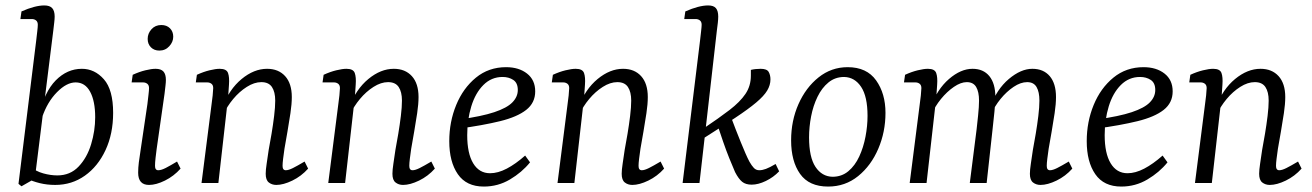

<svg xmlns="http://www.w3.org/2000/svg" viewBox="-20 -673 4825 706"><path d="M183 7Q153 7 126.5 0.5Q100 -6 77 -17L92 -60Q112 -43 139 -35.5Q166 -28 191 -28Q238 -28 269 -60.5Q300 -93 315 -142.5Q330 -192 330 -242Q330 -301 311.5 -335.5Q293 -370 258 -370Q225 -370 189.5 -334Q154 -298 135 -242L124 -249Q143 -335 185 -377.5Q227 -420 281 -420Q328 -420 362 -381.5Q396 -343 396 -258Q396 -181 368 -121Q340 -61 292 -27Q244 7 183 7ZM59 12 48 3 113 -523Q115 -541 117 -557.5Q119 -574 119 -582Q119 -593 112.5 -598Q106 -603 97 -603H55L59 -631Q109 -653 143 -653Q163 -653 172 -643Q181 -633 181 -612Q181 -604 179.5 -591Q178 -578 176 -561L108 -16Z M528 7Q488 7 488 -38Q488 -56 490.5 -76Q493 -96 497 -121L522 -290Q524 -308 526 -324.5Q528 -341 528 -349Q528 -360 521.5 -365Q515 -370 506 -370H464L468 -398Q492 -409 514.5 -414.5Q537 -420 552 -420Q572 -420 581 -410Q590 -400 590 -379Q590 -371 588.5 -358Q587 -345 585 -328L556 -125Q554 -110 552 -92.5Q550 -75 550 -63Q550 -47 562 -47Q573 -47 589.5 -55.5Q606 -64 631 -79L644 -53Q619 -25 586.5 -9Q554 7 528 7ZM566 -487Q547 -487 535 -499Q523 -511 523 -530Q523 -550 537 -565.5Q551 -581 573 -581Q593 -581 605 -569Q617 -557 617 -538Q617 -519 602.5 -503Q588 -487 566 -487Z M996 7Q980 7 968.5 -2Q957 -11 957 -34Q957 -48 960.5 -71Q964 -94 968 -122Q973 -148 978.5 -181Q984 -214 988 -246.5Q992 -279 992 -303Q992 -335 980 -353Q968 -371 941 -371Q915 -371 887.5 -353.5Q860 -336 837.5 -309Q815 -282 802 -253L798 -279Q823 -345 868.5 -382.5Q914 -420 962 -420Q1004 -420 1028.5 -393Q1053 -366 1053 -316Q1053 -291 1048 -257Q1043 -223 1037 -189Q1031 -155 1026 -126Q1023 -105 1021 -89Q1019 -73 1019 -63Q1019 -47 1031 -47Q1041 -47 1057 -55Q1073 -63 1100 -79L1113 -53Q1088 -25 1055 -9Q1022 7 996 7ZM721 0 758 -290Q760 -302 762 -322Q764 -342 764 -349Q764 -360 757.5 -365Q751 -370 742 -370H700L704 -398Q728 -409 750.5 -414.5Q773 -420 788 -420Q813 -420 818.5 -404.5Q824 -389 822 -362L819 -318L783 0Z M1462 7Q1446 7 1434.5 -2Q1423 -11 1423 -34Q1423 -48 1426.5 -71Q1430 -94 1434 -122Q1439 -148 1444.5 -181Q1450 -214 1454 -246.5Q1458 -279 1458 -303Q1458 -335 1446 -353Q1434 -371 1407 -371Q1381 -371 1353.5 -353.5Q1326 -336 1303.5 -309Q1281 -282 1268 -253L1264 -279Q1289 -345 1334.5 -382.5Q1380 -420 1428 -420Q1470 -420 1494.5 -393Q1519 -366 1519 -316Q1519 -291 1514 -257Q1509 -223 1503 -189Q1497 -155 1492 -126Q1489 -105 1487 -89Q1485 -73 1485 -63Q1485 -47 1497 -47Q1507 -47 1523 -55Q1539 -63 1566 -79L1579 -53Q1554 -25 1521 -9Q1488 7 1462 7ZM1187 0 1224 -290Q1226 -302 1228 -322Q1230 -342 1230 -349Q1230 -360 1223.5 -365Q1217 -370 1208 -370H1166L1170 -398Q1194 -409 1216.5 -414.5Q1239 -420 1254 -420Q1279 -420 1284.5 -404.5Q1290 -389 1288 -362L1285 -318L1249 0Z M1841 -426Q1888 -426 1918 -402.5Q1948 -379 1948 -337Q1948 -295 1915 -269Q1882 -243 1819 -227.5Q1756 -212 1667 -200L1671 -234Q1751 -245 1797.5 -260.5Q1844 -276 1864 -296.5Q1884 -317 1884 -342Q1884 -368 1867.5 -379Q1851 -390 1828 -390Q1787 -390 1757.5 -360.5Q1728 -331 1713 -282Q1698 -233 1698 -176Q1698 -109 1720 -72.5Q1742 -36 1782 -36Q1811 -36 1843.5 -53Q1876 -70 1911 -101L1929 -76Q1899 -39 1855 -13Q1811 13 1759 13Q1695 13 1663.5 -32.5Q1632 -78 1632 -154Q1632 -225 1657.5 -287Q1683 -349 1730 -387.5Q1777 -426 1841 -426Z M2305 7Q2289 7 2277.5 -2Q2266 -11 2266 -34Q2266 -48 2269.5 -71Q2273 -94 2277 -122Q2282 -148 2287.5 -181Q2293 -214 2297 -246.5Q2301 -279 2301 -303Q2301 -335 2289 -353Q2277 -371 2250 -371Q2224 -371 2196.5 -353.5Q2169 -336 2146.5 -309Q2124 -282 2111 -253L2107 -279Q2132 -345 2177.5 -382.5Q2223 -420 2271 -420Q2313 -420 2337.5 -393Q2362 -366 2362 -316Q2362 -291 2357 -257Q2352 -223 2346 -189Q2340 -155 2335 -126Q2332 -105 2330 -89Q2328 -73 2328 -63Q2328 -47 2340 -47Q2350 -47 2366 -55Q2382 -63 2409 -79L2422 -53Q2397 -25 2364 -9Q2331 7 2305 7ZM2030 0 2067 -290Q2069 -302 2071 -322Q2073 -342 2073 -349Q2073 -360 2066.5 -365Q2060 -370 2051 -370H2009L2013 -398Q2037 -409 2059.5 -414.5Q2082 -420 2097 -420Q2122 -420 2127.5 -404.5Q2133 -389 2131 -362L2128 -318L2092 0Z M2490 0 2554 -523Q2556 -541 2558 -558Q2560 -575 2560 -582Q2560 -593 2553.5 -598Q2547 -603 2538 -603H2496L2500 -631Q2550 -653 2584 -653Q2604 -653 2612.5 -643Q2621 -633 2621 -612Q2621 -603 2619.5 -589Q2618 -575 2616 -561L2552 0ZM2744 6Q2722 6 2709 -4.5Q2696 -15 2683 -40Q2673 -63 2661.5 -91.5Q2650 -120 2639 -152Q2628 -184 2617 -217L2667 -245Q2676 -221 2685.5 -196.5Q2695 -172 2704 -150Q2713 -128 2721 -109.5Q2729 -91 2736 -78Q2744 -64 2752 -55.5Q2760 -47 2772 -47Q2783 -47 2796.5 -52Q2810 -57 2832 -70L2845 -43Q2824 -21 2796 -7.5Q2768 6 2744 6ZM2560 -160 2566 -200Q2624 -239 2662.5 -268.5Q2701 -298 2721 -327.5Q2741 -357 2741 -395V-416Q2749 -418 2758 -419Q2767 -420 2777 -420Q2800 -420 2806.5 -408.5Q2813 -397 2813 -381Q2813 -360 2801 -340Q2789 -320 2760.5 -296Q2732 -272 2683 -239.5Q2634 -207 2560 -160Z M3025 13Q2955 13 2922 -33.5Q2889 -80 2889 -157Q2889 -229 2916 -290Q2943 -351 2990 -388.5Q3037 -426 3097 -426Q3167 -426 3201.5 -377.5Q3236 -329 3236 -258Q3236 -188 3209.5 -126Q3183 -64 3135.5 -25.5Q3088 13 3025 13ZM3041 -23Q3075 -23 3099.5 -43.5Q3124 -64 3139.5 -97.5Q3155 -131 3162.5 -170.5Q3170 -210 3170 -247Q3170 -318 3146.5 -353.5Q3123 -389 3084 -390Q3051 -390 3026.5 -370Q3002 -350 2986 -317Q2970 -284 2962.5 -245Q2955 -206 2955 -168Q2955 -95 2978.5 -59.5Q3002 -24 3041 -23Z M3806 7Q3790 7 3778.5 -2Q3767 -11 3767 -34Q3767 -48 3770.5 -71Q3774 -94 3778 -122Q3783 -148 3788.5 -181Q3794 -214 3798 -246.5Q3802 -279 3802 -303Q3802 -335 3791.5 -353Q3781 -371 3757 -371Q3733 -371 3707 -353.5Q3681 -336 3659 -309Q3637 -282 3625 -253L3621 -279Q3645 -345 3689.5 -382.5Q3734 -420 3776 -420Q3817 -420 3840 -393Q3863 -366 3863 -316Q3863 -291 3858 -257Q3853 -223 3847 -189Q3841 -155 3836 -126Q3833 -105 3831 -89Q3829 -73 3829 -63Q3829 -47 3841 -47Q3851 -47 3867 -55Q3883 -63 3910 -79L3923 -53Q3898 -25 3865 -9Q3832 7 3806 7ZM3325 0 3362 -290Q3364 -302 3366 -322Q3368 -342 3368 -349Q3368 -360 3361.5 -365Q3355 -370 3346 -370H3304L3308 -398Q3332 -409 3354.5 -414.5Q3377 -420 3392 -420Q3417 -420 3422.5 -404.5Q3428 -389 3426 -362L3423 -318L3387 0ZM3546 0 3571 -197Q3573 -215 3576.5 -248Q3580 -281 3580 -303Q3580 -335 3569.5 -353Q3559 -371 3535 -371Q3513 -371 3487.5 -353.5Q3462 -336 3440 -309Q3418 -282 3406 -253L3402 -279Q3426 -345 3469.5 -382.5Q3513 -420 3556 -420Q3596 -420 3618 -393Q3640 -366 3640 -316Q3640 -294 3636.5 -261Q3633 -228 3630 -200L3608 0Z M4185 -426Q4232 -426 4262 -402.5Q4292 -379 4292 -337Q4292 -295 4259 -269Q4226 -243 4163 -227.5Q4100 -212 4011 -200L4015 -234Q4095 -245 4141.5 -260.5Q4188 -276 4208 -296.5Q4228 -317 4228 -342Q4228 -368 4211.5 -379Q4195 -390 4172 -390Q4131 -390 4101.5 -360.5Q4072 -331 4057 -282Q4042 -233 4042 -176Q4042 -109 4064 -72.5Q4086 -36 4126 -36Q4155 -36 4187.5 -53Q4220 -70 4255 -101L4273 -76Q4243 -39 4199 -13Q4155 13 4103 13Q4039 13 4007.5 -32.5Q3976 -78 3976 -154Q3976 -225 4001.5 -287Q4027 -349 4074 -387.5Q4121 -426 4185 -426Z M4649 7Q4633 7 4621.5 -2Q4610 -11 4610 -34Q4610 -48 4613.5 -71Q4617 -94 4621 -122Q4626 -148 4631.5 -181Q4637 -214 4641 -246.5Q4645 -279 4645 -303Q4645 -335 4633 -353Q4621 -371 4594 -371Q4568 -371 4540.5 -353.5Q4513 -336 4490.5 -309Q4468 -282 4455 -253L4451 -279Q4476 -345 4521.5 -382.5Q4567 -420 4615 -420Q4657 -420 4681.5 -393Q4706 -366 4706 -316Q4706 -291 4701 -257Q4696 -223 4690 -189Q4684 -155 4679 -126Q4676 -105 4674 -89Q4672 -73 4672 -63Q4672 -47 4684 -47Q4694 -47 4710 -55Q4726 -63 4753 -79L4766 -53Q4741 -25 4708 -9Q4675 7 4649 7ZM4374 0 4411 -290Q4413 -302 4415 -322Q4417 -342 4417 -349Q4417 -360 4410.5 -365Q4404 -370 4395 -370H4353L4357 -398Q4381 -409 4403.5 -414.5Q4426 -420 4441 -420Q4466 -420 4471.5 -404.5Q4477 -389 4475 -362L4472 -318L4436 0Z"/></svg>

Font: Yrsa Light
Style: Italic
Weight: 300
Italic angle: -7.10001°
Designer: Anna Giedrys (Yrsa+Rasa design), David Brezina (Yrsa art-direction, Rasa art-direction, design)
Foundry: Rosetta Type Foundry
Version: Version 2.004